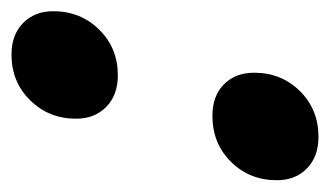

<svg xmlns="http://www.w3.org/2000/svg" viewBox="-144 -423 574 334"><g transform="rotate(-90 143.0 -256.0)"><path d="M215 -523Q249.5 -523 270 -502.8Q290.5 -482.5 290.5 -450.5Q290.5 -403 258.5 -370.5Q226.5 -338 179 -338Q144.5 -338 124 -358.2Q103.5 -378.5 103.5 -410.5Q103.5 -458 135.5 -490.5Q167.5 -523 215 -523ZM108.5 -173.5Q143 -173.5 163.2 -153.5Q183.5 -133.5 183.5 -101Q183.5 -53.5 151.5 -21.2Q119.5 11 72 11Q37.5 11 17 -9Q-3.5 -29 -3.5 -61.5Q-3.5 -109 28.5 -141.2Q60.5 -173.5 108.5 -173.5Z"/></g></svg>

Font: Newsreader 72pt
Style: Bold Italic
Weight: 700
Italic angle: -17°
Designer: Hugues Gentile
Foundry: Production Type
Version: Version 1.003; ttfautohint (v1.8.3)